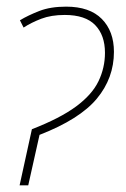

<svg xmlns="http://www.w3.org/2000/svg" viewBox="-20 -558 380 578"><path d="M76 -169Q161 -202 209 -237.5Q257 -273 276.5 -313.5Q296 -354 296 -399Q296 -452 266.5 -482.5Q237 -513 175 -513Q134 -513 104 -501.5Q74 -490 51 -475L40 -497Q65 -512 98.5 -525Q132 -538 179 -538Q250 -538 286.5 -501Q323 -464 323 -402Q323 -323 271.5 -261Q220 -199 99 -152L65 0H39Z"/></svg>

Font: Noto Sans SemiCondensed Thin
Style: Italic
Weight: 100
Width: 4
Italic angle: -12°
Designer: Monotype Design Team
Foundry: Monotype Imaging Inc.
Version: Version 2.013; ttfautohint (v1.8.4.7-5d5b)